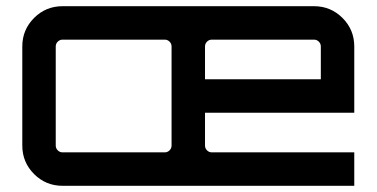

<svg xmlns="http://www.w3.org/2000/svg" viewBox="-20 -600 1217 620"><path d="M1124 -236H642V-130Q642 -121 648.5 -114.5Q655 -108 664 -108H1124V0H182Q128 0 90 -38Q52 -76 52 -130V-450Q52 -504 90 -542Q128 -580 182 -580H994Q1048 -580 1086 -542Q1124 -504 1124 -450ZM664 -472Q655 -472 648.5 -465.5Q642 -459 642 -450V-344H1016V-450Q1016 -459 1009.5 -465.5Q1003 -472 994 -472ZM512 -108Q521 -108 527.5 -114.5Q534 -121 534 -130V-450Q534 -459 527.5 -465.5Q521 -472 512 -472H182Q173 -472 166.5 -465.5Q160 -459 160 -450V-130Q160 -121 166.5 -114.5Q173 -108 182 -108Z"/></svg>

Font: Orbitron
Style: Regular
Weight: 500
Designer: Matt McInerney
Foundry: Matt McInerney
Version: 1.000